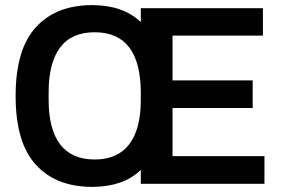

<svg xmlns="http://www.w3.org/2000/svg" viewBox="-20 -718 1098 750"><path d="M340 12Q199 12 120 -74.5Q41 -161 41 -343Q41 -525 120 -611.5Q199 -698 340 -698Q460 -698 530 -632V-686H1007V-579H654V-404H967V-296H654V-108H1013V0H530V-54Q494 -20 446.5 -4Q399 12 340 12ZM350 -95Q439 -95 484.5 -154Q530 -213 530 -328V-357Q529 -592 350 -592Q259 -592 214.5 -532Q170 -472 170 -357V-328Q170 -213 215 -154Q260 -95 350 -95Z"/></svg>

Font: Archivo SemiCondensed SemiBold
Style: Regular
Weight: 600
Width: 4
Designer: Hector Gatti
Foundry: Omnibus-Type
Version: Version 2.001; ttfautohint (v1.8.3)